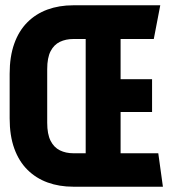

<svg xmlns="http://www.w3.org/2000/svg" viewBox="-20 -706 640 726"><path d="M257 0Q204 0 160 -16Q116 -32 83.8 -64Q51.5 -96 34 -144.5Q16.5 -193 16.5 -258.5V-427Q16.5 -492 33.8 -540.5Q51 -589 83 -621.2Q115 -653.5 159.2 -669.8Q203.5 -686 257 -686H586L561.5 -558.5H436V-406.5H555V-282.5H436V-126.5H578.5L596 0ZM257 -126.5H304V-558.5H257Q229 -558.5 206.5 -547.8Q184 -537 171.2 -512.2Q158.5 -487.5 158.5 -444.5V-242Q158.5 -199 171.2 -173.8Q184 -148.5 206.5 -137.5Q229 -126.5 257 -126.5Z"/></svg>

Font: Chivo Mono Medium
Style: Regular
Weight: 500
Monospace: yes
Designer: Hector Gatti
Foundry: Omnibus-Type
Version: Version 1.008